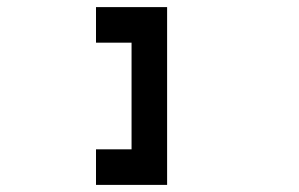

<svg xmlns="http://www.w3.org/2000/svg" viewBox="-20 -620 840 540"><path d="M250 -600V-500H350V-200H250V-100H450V-600Z"/></svg>

Font: Mourier
Style: Regular
Weight: 400
Designer: Eric Mourier
Foundry: Velvetyne Type Foundry
Version: Version 2.000;hotconv 1.0.109;makeotfexe 2.5.65596